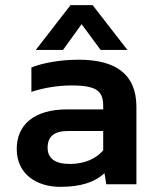

<svg xmlns="http://www.w3.org/2000/svg" viewBox="-20 -716 602 746"><path d="M119 -522H225L297 -622L371 -522H475L340 -696H254ZM214 10C296 10 349 -9 386 -43L393 0H510V-301C510 -429 428 -484 286 -484C211 -484 146 -471 102 -454V-359C150 -375 205 -384 258 -384C356 -384 381 -362 381 -304V-291H241C111 -291 45 -230 45 -137C45 -39 123 10 214 10ZM251 -79C192 -79 165 -102 165 -142C165 -186 191 -207 244 -207H381V-132C355 -101 311 -79 251 -79Z"/></svg>

Font: Kanit Medium
Style: Regular
Weight: 500
Designer: Katatrad Team
Foundry: CadsonDemak
Version: Version 1.000;PS 001.000;hotconv 1.0.88;makeotf.lib2.5.64775